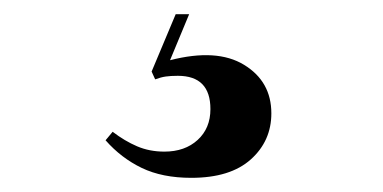

<svg xmlns="http://www.w3.org/2000/svg" viewBox="-20 -20 540 271"><path d="M250 231Q209 231 180 217Q151 203 129 178L139 166Q156 179 173.5 186.5Q191 194 212 194Q241 194 259 177.5Q277 161 277 134Q277 87 231 87Q221 87 214 88Q207 89 199 92L194 81L228 0H247L220 65Q286 48 324.5 71.5Q363 95 363 140Q363 179 334 205Q305 231 250 231Z"/></svg>

Font: Literata 72pt SemiBold
Style: Regular
Weight: 600
Designer: Latin by Veronika Burian and Jose Scaglione. Greek by Irene Vlachou. Cyrillic by Vera Evstafieva.
Foundry: TypeTogether
Version: Version 3.002